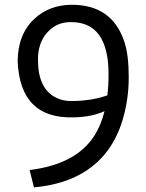

<svg xmlns="http://www.w3.org/2000/svg" viewBox="-20 -786 623 817"><path d="M106 -62.5Q304.2 -86.9 381.8 -209Q409.7 -252.4 424.8 -313Q369.1 -287.6 291.5 -286.6Q65.9 -280.8 55.2 -523.9Q55.2 -640.1 127 -706.5Q189.9 -764.6 282.7 -765.6Q457.5 -767.1 509.8 -606.4Q527.8 -550.8 527.8 -457.3Q527.8 -363.8 502.4 -278.1Q477.1 -192.4 426.8 -130.9Q323.2 -6.3 124.5 11.2ZM441.9 -470.2Q441.9 -691.9 282.7 -691.9Q221.2 -692.9 181.2 -647.9Q139.6 -601.1 141.6 -526.9Q143.1 -406.2 220.2 -369.6Q248 -356.4 277.8 -356.2Q307.6 -356 327.1 -357.7Q346.7 -359.4 366.2 -362.3Q407.7 -369.6 437 -380.4Q441.9 -422.4 441.9 -470.2Z"/></svg>

Font: Duru Sans
Style: Regular
Weight: 400
Designer: Onur Yazõcõgil
Foundry: Onur Yazõcõgil
Version: Version 1.001